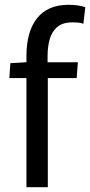

<svg xmlns="http://www.w3.org/2000/svg" viewBox="-20 -779 375 799"><path d="M90 -454H19L23 -516L90 -520V-545Q90 -648 134.5 -703.5Q179 -759 265 -759Q285 -759 303 -756.5Q321 -754 335 -749L327 -680Q317 -684 305.5 -685Q294 -686 282 -686Q240 -686 217.5 -666Q195 -646 186.5 -614.5Q178 -583 178 -546V-520H304L299 -454H179V0H90Z"/></svg>

Font: Murecho Thin
Style: Regular
Weight: 400
Version: Version 1.010